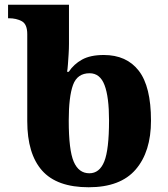

<svg xmlns="http://www.w3.org/2000/svg" viewBox="-20 -780 707 810"><path d="M354 10Q220 10 157.5 -60.5Q95 -131 95 -269V-636Q95 -678 72 -690.5Q49 -703 17 -703H14V-760H271V-595Q271 -575 269.5 -551.5Q268 -528 266.5 -507.5Q265 -487 263 -477H270Q291 -509 326 -528.5Q361 -548 418 -548Q514 -548 565.5 -481.5Q617 -415 617 -271Q617 -140 552.5 -65Q488 10 354 10ZM357 -49Q400 -49 420 -99Q440 -149 440 -272Q440 -371 421 -421Q402 -471 358 -471Q306 -471 288 -421.5Q270 -372 270 -271Q270 -147 291 -98Q312 -49 357 -49Z"/></svg>

Font: Noto Serif ExtraBold
Style: Regular
Weight: 800
Designer: Monotype Design Team
Foundry: Monotype Imaging Inc.
Version: Version 2.014